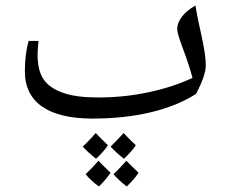

<svg xmlns="http://www.w3.org/2000/svg" viewBox="-20 -428 812 693"><path d="M314 0C471.7 0 600.1 -32.7 688 -89.4C710.9 -133.8 722.7 -168 722.7 -190.9C722.7 -252 697.3 -330.6 685.5 -408.2C643.1 -384.3 619.6 -352.5 619.6 -323.7C619.6 -313 626 -290.5 638.7 -256.8C655.8 -211.4 667.5 -174.8 674.8 -147C628.9 -125 576.2 -107.9 517.1 -95.2C458 -82.5 397 -76.2 335 -76.2C282.2 -76.2 239.7 -81.5 208 -92.8C175.8 -104 152.3 -120.1 137.7 -141.1C123 -162.1 115.7 -192.4 115.7 -231C115.7 -239.3 116.2 -248.5 117.2 -259.8C117.7 -271 118.7 -277.8 119.1 -280.3H83.5C74.2 -248.5 69.8 -211.9 69.8 -170.4C69.8 -56.6 157.2 0 314 0ZM379.4 195.8C357.9 175.3 343.3 160.6 335.4 152.3L314 175.8L289.1 200.7C299.3 213.9 315.4 229 336.9 245.1C352.1 230.5 366.2 213.9 379.4 195.8ZM369.6 96.2C348.1 75.7 333.5 61 325.7 52.2C305.7 74.7 290 90.8 278.8 101.1C290 113.8 305.7 128.4 326.7 145C345.2 127.9 359.4 111.8 369.6 96.2ZM436 152.3 414.6 175.8 389.6 200.7C401.9 214.8 417.5 230 437.5 245.1C456.1 227.1 470.2 210.9 480 195.8ZM470.2 96.2C448.7 75.7 434.1 61 426.3 52.2L404.3 75.7L379.4 101.1C390.6 113.8 406.2 128.4 427.2 145C445.8 127.9 460 111.8 470.2 96.2Z"/></svg>

Font: Noto Naskh Arabic
Style: Regular
Weight: 400
Designer: Monotype Design Team
Foundry: Monotype Imaging Inc.
Version: Version 1.07